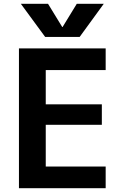

<svg xmlns="http://www.w3.org/2000/svg" viewBox="-20 -983 641 1003"><path d="M307 -842 381 -963H522L396 -790H216L89 -963H231L305 -842ZM219 -617V-438H512V-331H219V-113H532V0H79V-730H532V-617Z"/></svg>

Font: Mplus 1p Bold
Style: Bold
Weight: 700
Version: Version 1.061